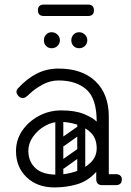

<svg xmlns="http://www.w3.org/2000/svg" viewBox="-20 -810 573 840"><path d="M403 -24Q403 -29 406 -34Q409 -39 413 -43Q415 -45 420.5 -46.5Q426 -48 437 -48H488Q500 -48 507 -41Q513 -36 513 -24Q513 -13 507 -7Q500 0 488 0H437Q416 0 412 -7Q405 -11 403 -24ZM218 10Q143 10 96.5 -34.5Q50 -79 50 -149Q50 -198 77 -238Q104 -278 149.5 -302.5Q195 -327 248 -327Q309 -327 347.5 -311Q386 -295 403 -278Q403 -379 358 -418.5Q313 -458 236 -458Q199 -458 165.5 -439.5Q132 -421 110 -400Q99 -389 92.5 -385Q86 -381 80 -381Q67 -381 58 -393Q52 -401 52 -409Q52 -417 60 -425Q99 -467 142 -488.5Q185 -510 236 -510Q340 -510 398 -454Q456 -398 456 -300V-26Q456 0 428 0Q401 0 401 -26V-58Q365 -18 318 -4Q271 10 218 10ZM228 -46Q268 -46 308.5 -59Q349 -72 376 -98Q403 -124 403 -161Q403 -204 378 -229Q353 -254 315.5 -265.5Q278 -277 241 -277Q208 -277 176.5 -259Q145 -241 124.5 -212Q104 -183 104 -150Q104 -104 134.5 -75Q165 -46 228 -46ZM235 -78Q225 -93 239 -102L316 -156Q331 -166 340 -152Q351 -137 337 -128L260 -73Q254 -69 247 -70Q240 -71 235 -78ZM235 -176Q225 -191 239 -200L316 -254Q331 -264 340 -250Q351 -235 337 -226L260 -171Q254 -167 247 -168Q240 -169 235 -176ZM335 -17Q318 -17 318 -34V-287Q318 -304 335 -304Q353 -304 353 -288V-35Q353 -17 335 -17ZM239 -17Q222 -17 222 -34V-287Q222 -304 239 -304Q257 -304 257 -288V-35Q257 -17 239 -17ZM326 -599Q311 -599 301.5 -609Q292 -619 292 -634Q292 -648 301.5 -658.5Q311 -669 326 -669Q341 -669 351.5 -658.5Q362 -648 362 -634Q362 -619 351.5 -609Q341 -599 326 -599ZM206 -599Q191 -599 181.5 -609Q172 -619 172 -634Q172 -648 181.5 -658.5Q191 -669 206 -669Q221 -669 231.5 -658.5Q242 -648 242 -634Q242 -619 231.5 -609Q221 -599 206 -599ZM172 -740Q146 -740 146 -765Q146 -790 172 -790H365Q391 -790 391 -765Q391 -740 365 -740Z"/></svg>

Font: Nsibidi Libre Uzo
Style: Regular
Weight: 400
Designer: Oluwaseun Badejo
Version: Version 1.021